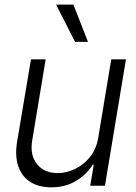

<svg xmlns="http://www.w3.org/2000/svg" viewBox="-20 -802 586 829"><path d="M404.3 -208 460.4 -545.9H523.9L433.1 0H369.6L384.8 -90.8H379.9Q354.5 -48.8 307.9 -20.8Q261.2 7.3 200.7 6.8Q148.4 6.8 111.8 -15.9Q75.2 -38.6 59.3 -83.3Q43.5 -127.9 54.2 -192.4L113.8 -545.9H177.2L119.1 -195.8Q108.4 -132.3 139.9 -93.3Q171.4 -54.2 230 -54.7Q266.6 -54.7 303.7 -72.3Q340.8 -89.8 368.4 -124Q396 -158.2 404.3 -208ZM304.2 -621.1 222.2 -782.2H296.9L359.9 -621.1Z"/></svg>

Font: Inter Tight Light
Style: Italic
Weight: 300
Italic angle: -9.39999°
Designer: Rasmus Andersson
Foundry: rsms
Version: Version 3.004